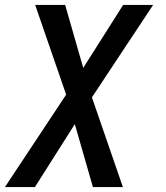

<svg xmlns="http://www.w3.org/2000/svg" viewBox="-50 -540 670 775"><path d="M-30 215 217 -158 92 -520H213L286 -266L447 -520H568L321 -147L446 215H325L252 -39L91 215Z"/></svg>

Font: Iosevka SmBd Ex Obl
Style: Regular
Weight: 600
Width: 7
Italic angle: -9°
Monospace: yes
Designer: Belleve Invis
Foundry: Belleve Invis
Version: Version 32.5.0; ttfautohint (v1.8.4)